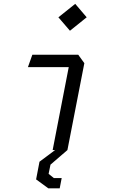

<svg xmlns="http://www.w3.org/2000/svg" viewBox="-20 -798 660 1021"><path d="M260 0H273L190 62L172 156L237 203.5H297.5L308 149H266.5L238.5 126.5L248.5 77.5L338.5 0L428.5 -462L396 -507H152L128.5 -441H345.5ZM290.5 -706 352 -634.5 441 -706 380 -777.5Z"/></svg>

Font: Monaspace Krypton Light
Style: Italic
Weight: 300
Italic angle: -11°
Designer: Riley Cran & the Lettermatic Team
Foundry: Lettermatic
Version: Version 1.101 (Monaspace Krypton)